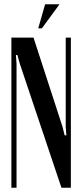

<svg xmlns="http://www.w3.org/2000/svg" viewBox="-20 -874 384 894"><path d="M271 -284 281 -244H289L286 -284V-699H310V0H266L72 -578L61 -618H54L57 -578V0H33V-699H136ZM158 -742 190 -854H257L175 -742Z"/></svg>

Font: Moniqa Narrow Heading
Style: Bold
Weight: 700
Width: 4
Designer: Rajesh Rajput
Foundry: Rajesh Rajput
Version: Version 1.000